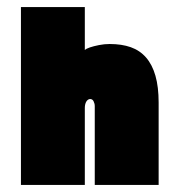

<svg xmlns="http://www.w3.org/2000/svg" viewBox="-20 -521 504 541"><path d="M39 0H219V-217Q219 -222 220 -226.5Q221 -231 223 -234.5Q225 -238 228 -240Q231 -242 234 -242Q237 -242 239.5 -240.5Q242 -239 243.5 -236Q245 -233 246 -229.5Q247 -226 247 -222V0H427V-232Q427 -276 418 -307.5Q409 -339 391.5 -359Q374 -379 348.5 -388Q323 -397 289 -397Q274 -397 259 -394Q244 -391 233.5 -387.5Q223 -384 219 -380V-501H39Z"/></svg>

Font: Advent Pro Black
Style: Regular
Weight: 900
Version: Version 3.000